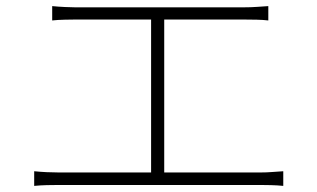

<svg xmlns="http://www.w3.org/2000/svg" viewBox="-20 -665 1040 629"><path d="M151 -645Q171 -643 193 -642Q215 -641 226 -641H779Q802 -641 822.5 -642.5Q843 -644 859 -645V-598Q842 -600 821 -600.5Q800 -601 779 -601H226Q216 -601 192.5 -600.5Q169 -600 151 -598ZM475 -81V-617H518V-81ZM92 -104Q112 -102 132.5 -101Q153 -100 172 -100H834Q854 -100 871.5 -101.5Q889 -103 908 -104V-56Q889 -58 867.5 -58.5Q846 -59 834 -59H172Q153 -59 133 -58.5Q113 -58 92 -56Z"/></svg>

Font: Noto Sans TC ExtraLight
Style: Regular
Weight: 250
Designer: Ryoko NISHIZUKA  (kana, bopomofo & ideographs); Paul D. Hunt (Latin, Greek & Cyrillic); Sandoll Communications , Soo-you
Foundry: Adobe
Version: Version 2.004-H2;hotconv 1.0.118;makeotfexe 2.5.65603